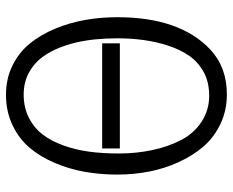

<svg xmlns="http://www.w3.org/2000/svg" viewBox="-90 -698 796 657"><g transform="rotate(-90 308.5 -370.0)"><path d="M539.1 -578.1Q577.6 -484.4 577.6 -367.2Q577.6 -152.8 466.8 -48.8Q406.7 7.8 313 7.8Q258.8 7.8 212.9 -13.9Q167 -35.6 135.5 -72Q104 -108.4 81.8 -157Q59.6 -205.6 49.3 -258.5Q39.1 -311.5 39.1 -367.7Q39.1 -423.8 48.3 -477.1Q57.6 -530.3 78.6 -580.1Q99.6 -629.9 130.6 -666.7Q161.6 -703.6 208.5 -725.8Q255.4 -748 311.8 -748Q368.2 -748 413.3 -725.3Q458.5 -702.6 488.5 -665.3Q518.6 -627.9 539.1 -578.1ZM481 -195.3Q505.4 -270.5 505.4 -367.2Q505.4 -527.8 446.3 -616.2Q425.3 -647.9 391.1 -667.7Q356.9 -687.5 313 -687.5Q269 -687.5 234.1 -669.9Q199.2 -652.3 176.5 -622.8Q153.8 -593.3 138.9 -551.8Q124 -510.3 117.7 -464.6Q111.3 -418.9 111.3 -360.8Q111.3 -302.7 122.8 -247.8Q134.3 -192.9 157.5 -148.4Q180.7 -104 220.5 -78.4Q260.3 -52.7 308.3 -52.7Q356.4 -52.7 390.9 -72Q425.3 -91.3 446.3 -122.1Q467.3 -152.8 481 -195.3ZM488.3 -358.4H128.4V-418.9H488.3Z"/></g></svg>

Font: News Cycle
Style: Regular
Weight: 500
Version: Version 0.5.2